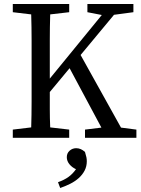

<svg xmlns="http://www.w3.org/2000/svg" viewBox="-20 -689 707 960"><path d="M138 -310V-359Q138 -424 138 -488Q138 -552 136 -617L44 -628V-669H326V-628L231 -617Q229 -553 229 -489Q229 -425 229 -359V-296L489 -614L417 -628V-669H647V-628L550 -615L383 -414L585 -51L662 -41V0H405V-41L487 -51L328 -348L229 -229Q229 -188 229 -143.5Q229 -99 231 -52L326 -41V0H44V-41L136 -52Q138 -115 138 -179.5Q138 -244 138 -310ZM414 117Q414 143 403 164Q392 185 373.5 201.5Q355 218 331 230Q307 242 281 251L270 222Q301 211 322 196Q343 181 360 157Q340 148 327 132Q314 116 314 97Q314 77 328 64.5Q342 52 361 52Q385 52 405 71Q410 87 412 97Q414 107 414 117Z"/></svg>

Font: Source Serif Pro
Style: Regular
Weight: 400
Designer: Frank Grießhammer
Foundry: Adobe Systems Incorporated
Version: Version 2.000;PS 1.000;hotconv 16.6.51;makeotf.lib2.5.65220